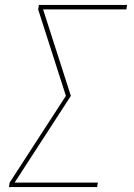

<svg xmlns="http://www.w3.org/2000/svg" viewBox="-20 -755 540 775"><path d="M16 0 19 -18 246 -368 134 -717 137 -735H493L490 -717H154L266 -368L39 -18H375L372 0Z"/></svg>

Font: Iosevka SS04 Thin
Style: Italic
Weight: 100
Italic angle: -9°
Monospace: yes
Designer: Belleve Invis
Foundry: Belleve Invis
Version: Version 19.0.0; ttfautohint (v1.8.4)